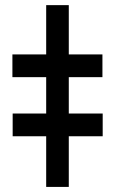

<svg xmlns="http://www.w3.org/2000/svg" viewBox="-20 -735 453 755"><path d="M161.6 -714.8H250.5V-521H382.8V-431.6H250.5V-288.6H383.8V-199.2H250.5V0H161.6V-199.2H29.8V-288.6H161.6V-431.6H28.8V-521H161.6Z"/></svg>

Font: Inter Tight Stencil
Style: Bold
Weight: 700
Designer: Rasmus Andersson
Foundry: rsms
Version: Version 3.004;Glyphs 3.1.2 (3151)